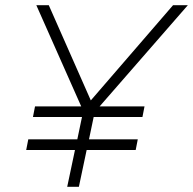

<svg xmlns="http://www.w3.org/2000/svg" viewBox="-20 -720 744 740"><path d="M239 0 269 -142H81L89 -183H278L296 -269H107L115 -310H293L120 -700H168L330 -333L647 -700H704L364 -310H537L529 -269H341L323 -183H511L503 -142H314L284 0Z"/></svg>

Font: Red Hat Display VF
Style: Italic
Weight: 300
Italic angle: -12°
Designer: Pentagram, MCKL
Foundry: Pentagram, MCKL
Version: Version 1.023